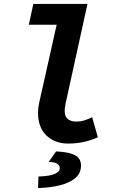

<svg xmlns="http://www.w3.org/2000/svg" viewBox="-20 -720 640 979"><path d="M326 12Q260 12 217 -29Q174 -70 174 -144Q174 -158 176 -173.5Q178 -189 182 -206L269 -594H127L150 -700H426L314 -190Q313 -182 311.5 -173.5Q310 -165 310 -153Q310 -125 326.5 -112.5Q343 -100 368 -100Q390 -100 408 -105.5Q426 -111 450 -122L479 -20Q441 -3 404 4.5Q367 12 326 12ZM174 239 176 180Q235 178 260 166.5Q285 155 285 137Q285 125 272.5 115.5Q260 106 228 106L266 52Q319 55 346 64.5Q373 74 383 89Q393 104 393 124Q393 163 364.5 187.5Q336 212 286.5 224.5Q237 237 174 239Z"/></svg>

Font: Source Code Pro ExtraLight
Style: Bold Italic
Weight: 700
Italic angle: -11°
Monospace: yes
Version: Version 1.016;hotconv 1.0.116;makeotfexe 2.5.65601